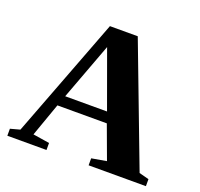

<svg xmlns="http://www.w3.org/2000/svg" viewBox="-117 -789 955 918"><g transform="rotate(20 361.0 -330.0)"><path d="M209 -35.6V0H9.8V-35.6L58.6 -48.8L291.5 -660.2H433.1L665 -48.8L714.8 -35.6V0H423.3V-35.6L499 -48.8L436.5 -218.3H185.1L125 -48.8ZM313 -561.5 205.1 -272H418Z"/></g></svg>

Font: Tinos
Style: Bold
Weight: 700
Designer: Steve Matteson
Foundry: Monotype Imaging Inc.
Version: Version 1.23